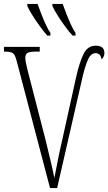

<svg xmlns="http://www.w3.org/2000/svg" viewBox="-20 -951 548 971"><path d="M65 -640Q57 -673 46 -681.5Q35 -690 5 -690H0V-714H181V-690H163Q127 -690 117.5 -682.5Q108 -675 108 -658Q108 -648 111.5 -631.5Q115 -615 119 -598Q123 -581 126 -571L209 -249Q222 -196 234 -145.5Q246 -95 255 -51Q264 -97 273 -143Q282 -189 292 -231L365 -561Q382 -636 402.5 -678Q423 -720 465 -720Q508 -720 508 -682Q508 -674 504.5 -665.5Q501 -657 493 -651Q492 -664 485 -673Q478 -682 463 -682Q439 -682 424.5 -648.5Q410 -615 398 -564L269 0H233ZM347 -771Q330 -789 309.5 -817Q289 -845 271 -873.5Q253 -902 245 -921V-931H297Q305 -908 316 -880Q327 -852 339 -826Q351 -800 362 -784V-771ZM219 -771Q203 -789 182.5 -817Q162 -845 144 -873.5Q126 -902 118 -921V-931H170Q178 -908 189 -880Q200 -852 212 -826Q224 -800 235 -784V-771Z"/></svg>

Font: Noto Serif ExtraCondensed ExtraLight
Style: Regular
Weight: 200
Width: 2
Designer: Monotype Design Team
Foundry: Monotype Imaging Inc.
Version: Version 2.015